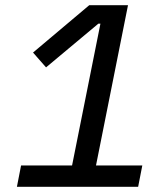

<svg xmlns="http://www.w3.org/2000/svg" viewBox="-20 -718 640 738"><path d="M45 0 61 -82H257L366 -627H358L157 -459L107 -516L323 -698H472L349 -82H527L511 0Z"/></svg>

Font: IBM Plex Sans Text
Style: Italic
Weight: 450
Italic angle: -11°
Designer: Mike Abbink, Paul van der Laan, Pieter van Rosmalen
Foundry: Bold Monday
Version: Version 3.005